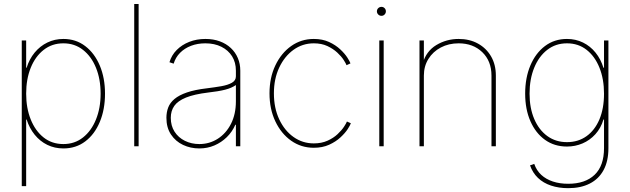

<svg xmlns="http://www.w3.org/2000/svg" viewBox="-20 -748 3223 982"><path d="M91.3 204.1V-541H113.8V-401.4H116.2Q129.9 -445.8 157.2 -479Q184.6 -512.2 222.2 -530.5Q259.8 -548.8 304.2 -548.8Q368.2 -548.8 416 -512.2Q463.9 -475.6 490.5 -412.4Q517.1 -349.1 517.1 -269Q517.1 -188.5 490.7 -125Q464.4 -61.5 416.5 -25.1Q368.7 11.2 304.2 11.2Q259.3 11.2 221.9 -7.1Q184.6 -25.4 157.5 -58.8Q130.4 -92.3 116.2 -136.7H113.8V204.1ZM304.2 -11.2Q361.8 -11.2 404.5 -44.9Q447.3 -78.6 470.9 -137Q494.6 -195.3 494.6 -269Q494.6 -343.3 470.9 -401.4Q447.3 -459.5 404.5 -492.9Q361.8 -526.4 304.2 -526.4Q246.1 -526.4 203.4 -492.9Q160.6 -459.5 137.2 -401.4Q113.8 -343.3 113.8 -269Q113.8 -195.3 137.2 -137Q160.6 -78.6 203.1 -44.9Q245.6 -11.2 304.2 -11.2Z M689 -727.5V0H666.5V-727.5Z M999.5 11.2Q954.6 11.2 916.3 -6.8Q877.9 -24.9 854.5 -60.1Q831.1 -95.2 831.1 -145.5Q831.1 -173.8 840.3 -198.2Q849.6 -222.7 872.6 -241.9Q895.5 -261.2 935.8 -275.1Q976.1 -289.1 1038.6 -296.4Q1078.1 -301.3 1111.8 -307.1Q1145.5 -313 1166 -324.7Q1186.5 -336.4 1186.5 -357.4V-386.7Q1186.5 -428.7 1167 -460Q1147.5 -491.2 1112.3 -508.8Q1077.1 -526.4 1030.3 -526.4Q990.2 -526.4 957 -513.7Q923.8 -501 900.9 -477.8Q877.9 -454.6 868.2 -422.4L846.7 -429.7Q857.4 -465.8 883.8 -492.4Q910.2 -519 948 -533.9Q985.8 -548.8 1030.3 -548.8Q1071.3 -548.8 1104.2 -536.6Q1137.2 -524.4 1160.6 -502.4Q1184.1 -480.5 1196.5 -450.9Q1209 -421.4 1209 -386.7V0H1186.5V-109.9H1183.6Q1167.5 -73.2 1139.9 -46.4Q1112.3 -19.5 1076.7 -4.2Q1041 11.2 999.5 11.2ZM999.5 -11.2Q1051.3 -11.2 1093.8 -38.3Q1136.2 -65.4 1161.4 -114.7Q1186.5 -164.1 1186.5 -230V-313Q1175.8 -305.7 1162.1 -299.6Q1148.4 -293.5 1130.9 -289.1Q1113.3 -284.7 1092 -281.2Q1070.8 -277.8 1045.9 -274.9Q973.1 -266.1 931.2 -249Q889.2 -231.9 871.3 -206.3Q853.5 -180.7 853.5 -145.5Q853.5 -104.5 872.8 -74.5Q892.1 -44.4 925.5 -27.8Q959 -11.2 999.5 -11.2Z M1585 7.8Q1520.5 7.8 1469.2 -28.3Q1418 -64.5 1388.2 -127.4Q1358.4 -190.4 1358.4 -270.5Q1358.4 -350.6 1388.2 -413.3Q1418 -476.1 1469.2 -512.5Q1520.5 -548.8 1585 -548.8Q1629.4 -548.8 1663.1 -533.2Q1696.8 -517.6 1720.2 -495.6Q1743.7 -473.6 1756.6 -453.4Q1769.5 -433.1 1772.5 -423.8L1752.4 -414.6Q1749.5 -422.9 1737.8 -441.2Q1726.1 -459.5 1705.1 -479Q1684.1 -498.5 1654.3 -512.5Q1624.5 -526.4 1585 -526.4Q1527.3 -526.4 1481.2 -493.2Q1435.1 -460 1408 -402.3Q1380.9 -344.7 1380.9 -270.5Q1380.9 -195.8 1408 -137.9Q1435.1 -80.1 1481.2 -47.4Q1527.3 -14.6 1585 -14.6Q1624.5 -14.6 1655 -28.3Q1685.5 -42 1706.5 -61.8Q1727.5 -81.5 1739.5 -99.9Q1751.5 -118.2 1754.4 -126.5L1774.4 -117.7Q1771.5 -107.9 1758.3 -87.6Q1745.1 -67.4 1721.4 -45.4Q1697.8 -23.4 1663.6 -7.8Q1629.4 7.8 1585 7.8Z M1919.9 0V-541H1942.4V0ZM1931.2 -667Q1921.4 -667 1914.6 -673.8Q1907.7 -680.7 1907.7 -689.9Q1907.7 -699.7 1914.6 -706.3Q1921.4 -712.9 1931.2 -712.9Q1940.4 -712.9 1947 -706.3Q1953.6 -699.7 1953.6 -689.9Q1953.6 -680.7 1947 -673.8Q1940.4 -667 1931.2 -667Z M2147.9 -361.3V0H2125.5V-541H2147.9V-423.8H2142.1Q2159.7 -486.3 2211.7 -517.6Q2263.7 -548.8 2325.7 -548.8Q2381.8 -548.8 2424.6 -525.1Q2467.3 -501.5 2491.7 -459.5Q2516.1 -417.5 2516.1 -361.3V0H2493.7V-361.3Q2493.7 -435.5 2446.8 -481Q2399.9 -526.4 2325.7 -526.4Q2274.9 -526.4 2234.6 -505.1Q2194.3 -483.9 2171.1 -446.5Q2147.9 -409.2 2147.9 -361.3Z M2886.2 214.4Q2837.9 214.4 2798.3 201.2Q2758.8 188 2731.4 161.9Q2704.1 135.7 2690.9 97.7L2712.4 90.3Q2724.1 124 2748.5 146.5Q2772.9 168.9 2807.9 180.4Q2842.8 191.9 2886.2 191.9Q2973.1 191.9 3021.2 146Q3069.3 100.1 3069.3 9.8V-136.7H3066.4Q3053.2 -92.3 3024.9 -61.3Q2996.6 -30.3 2959.2 -14.4Q2921.9 1.5 2879.9 1.5Q2815.4 1.5 2767.6 -32.7Q2719.7 -66.9 2692.9 -127.9Q2666 -189 2666 -269Q2666 -350.1 2692.6 -413.1Q2719.2 -476.1 2767.3 -512.5Q2815.4 -548.8 2879.9 -548.8Q2924.3 -548.8 2961.7 -530.5Q2999 -512.2 3025.9 -479Q3052.7 -445.8 3066.4 -401.4H3069.3V-541H3091.8V9.8Q3091.8 76.2 3067.1 121.8Q3042.5 167.5 2996.3 190.9Q2950.2 214.4 2886.2 214.4ZM2879.9 -21Q2937 -21 2979.5 -51.3Q3022 -81.5 3045.7 -137.2Q3069.3 -192.9 3069.3 -269Q3069.3 -343.3 3046.1 -401.4Q3022.9 -459.5 2980.5 -492.9Q2938 -526.4 2879.9 -526.4Q2821.8 -526.4 2778.8 -492.9Q2735.8 -459.5 2712.2 -401.4Q2688.5 -343.3 2688.5 -269Q2688.5 -195.3 2712.4 -139.4Q2736.3 -83.5 2779.3 -52.2Q2822.3 -21 2879.9 -21Z"/></svg>

Font: Inter 17pt Thin
Style: Regular
Weight: 250
Version: Version 4.001;git-66647c0bb